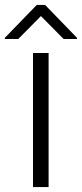

<svg xmlns="http://www.w3.org/2000/svg" viewBox="-50 -761 333 781"><path d="M84.2 0V-545.5H147.7V0ZM24.1 -602.3 116.5 -695.7 208.8 -602.3H263.1V-607.2L133.5 -740.8H99.4L-30.2 -607.2V-602.3Z"/></svg>

Font: Inter UI Light
Style: Regular
Weight: 300
Designer: Rasmus Andersson
Foundry: rsms
Version: 3.2;8d6f07862